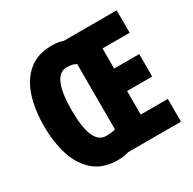

<svg xmlns="http://www.w3.org/2000/svg" viewBox="-161 -891 1072 1066"><g transform="rotate(-30 375.0 -357.5)"><path d="M299 -725Q341 -725 371 -714H710V-570H536V-441H697V-297H536V-146H710V0H371Q358 4 340.5 7Q323 10 301 10Q209 10 151 -38.5Q93 -87 66 -170.5Q39 -254 39 -359Q39 -466 66.5 -548.5Q94 -631 151.5 -678Q209 -725 299 -725ZM311 -579Q216 -579 216 -358Q216 -139 311 -139Q330 -139 345 -141Q360 -143 371 -146V-565Q348 -579 311 -579Z"/></g></svg>

Font: Noto Sans Khmer UI ExtraCondensed Black
Style: Regular
Weight: 900
Width: 2
Designer: Danh Hong and the Monotype Design Team
Foundry: Monotype Imaging Inc.
Version: Version 2.002; ttfautohint (v1.8.4.7-5d5b)